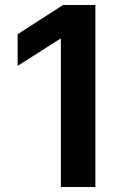

<svg xmlns="http://www.w3.org/2000/svg" viewBox="-20 -750 521 773"><path d="M225 3V-596H226L51 -485V-612L234 -730H364V3Z"/></svg>

Font: Sinter Bold
Style: Regular
Weight: 700
Foundry: Adobe & rsms
Version: Version 1.000